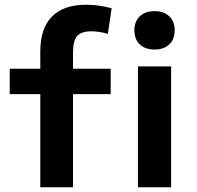

<svg xmlns="http://www.w3.org/2000/svg" viewBox="-20 -790 833 810"><path d="M150 0V-393H21V-500H150V-573Q150 -670 199 -720Q248 -770 343 -770Q371 -770 399 -766Q427 -762 451 -755L435 -647Q399 -658 366 -658Q323 -658 305.5 -638Q288 -618 288 -568V-500H447V-393H288V0ZM562 0V-510H702V0ZM632 -581Q593 -581 570 -602.5Q547 -624 547 -662Q547 -700 570 -721.5Q593 -743 632 -743Q671 -743 694 -721.5Q717 -700 717 -662Q717 -624 694 -602.5Q671 -581 632 -581Z"/></svg>

Font: M PLUS 2
Style: Bold
Weight: 700
Designer: Coji Morishita
Foundry: UNDERFOREST DESIGN
Version: Version 1.001